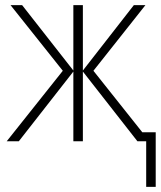

<svg xmlns="http://www.w3.org/2000/svg" viewBox="-20 -549 625 746"><path d="M545 -529H500L302 -275V-529H265V-275L66 -529H21L224 -274L6 0H53L265 -271V0H302V-271L514 0H548V177H585V-35H533L343 -274Z"/></svg>

Font: Noto Sans SemiCondensed ExtraLight
Style: Regular
Weight: 200
Width: 4
Designer: Monotype Design Team
Foundry: Monotype Imaging Inc.
Version: Version 2.013